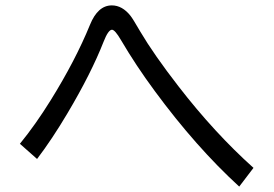

<svg xmlns="http://www.w3.org/2000/svg" viewBox="-20 -731 1020 716"><path d="M54.2 -194.8Q112.8 -266.6 168.5 -356.4Q261.2 -505.4 315.4 -638.2Q344.7 -710.9 397 -710.9Q436 -710.9 466.8 -671.9Q475.1 -661.6 503.4 -612.8Q553.2 -528.3 645.5 -409.2Q780.3 -234.9 925.3 -105L872.1 -35.2Q711.4 -182.1 557.1 -391.6Q486.8 -486.8 431.2 -581.5Q408.7 -620.1 397.5 -620.1Q383.8 -620.1 366.2 -575.2Q319.8 -457 231.9 -309.1Q174.3 -211.9 118.2 -138.2Z"/></svg>

Font: FORM UDPGothic
Style: Regular
Weight: 400
Foundry: Pronama LLC
Version: Version 1.05101